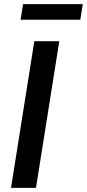

<svg xmlns="http://www.w3.org/2000/svg" viewBox="-20 -903 418 923"><path d="M33 0 145 -705H265L153 0ZM79 -808 91 -883H378L366 -808Z"/></svg>

Font: Nunito Sans 10pt Condensed
Style: Bold Italic
Weight: 700
Width: 3
Italic angle: -9°
Designer: Vernon Adams
Foundry: Vernon Adams
Version: Version 3.101;gftools[0.9.27]